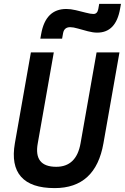

<svg xmlns="http://www.w3.org/2000/svg" viewBox="-20 -965 647 995"><path d="M263.2 9.8Q141.1 9.8 89.1 -49.1Q37.1 -107.9 57.1 -222.7L140.1 -693.4H258.8L175.8 -222.7Q153.3 -100.6 271.5 -100.6Q376 -100.6 397.5 -222.7L480.5 -693.4H599.1L516.1 -222.7Q475.6 9.8 263.2 9.8ZM189 -764.6 193.4 -789.1Q216.3 -918.5 323.7 -918.5Q346.2 -918.5 373.3 -912.1Q400.4 -905.8 425 -899.2Q449.7 -892.6 464.4 -892.6Q484.4 -892.6 489.3 -918L494.1 -944.8H606.9L602.5 -920.4Q581.1 -795.9 483.9 -795.9Q461.9 -795.9 435.1 -803Q408.2 -810.1 383.8 -817.1Q359.4 -824.2 343.8 -824.2Q313 -824.2 307.1 -793.9L301.8 -764.6Z"/></svg>

Font: Cascadia Mono NF SemiBold
Style: Italic
Weight: 600
Italic angle: -10°
Monospace: yes
Designer: Aaron Bell
Foundry: Saja Typeworks
Version: Version 2404.023; ttfautohint (v1.8.4)